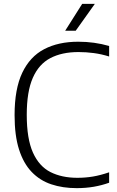

<svg xmlns="http://www.w3.org/2000/svg" viewBox="-20 -965 604 994"><path d="M377 9Q304.5 9 245.5 -10.8Q186.5 -30.5 144 -74.8Q101.5 -119 78.5 -191.2Q55.5 -263.5 55.5 -369Q55.5 -504.5 95.2 -588.2Q135 -672 208.8 -710.5Q282.5 -749 385 -749Q428 -749 467.2 -743.5Q506.5 -738 545 -727V-672.5Q505 -685 465.8 -690.2Q426.5 -695.5 386 -695.5Q300.5 -695.5 240.8 -664.2Q181 -633 149.8 -561.8Q118.5 -490.5 118.5 -371Q118.5 -246.5 150.5 -175.2Q182.5 -104 241.2 -74.2Q300 -44.5 380.5 -44.5Q422 -44.5 461 -51Q500 -57.5 545 -73V-19Q507.5 -5.5 465.8 1.8Q424 9 377 9ZM317.5 -806 405.5 -945H471L372 -806Z"/></svg>

Font: Encode Sans SC Condensed Thin Light
Style: Regular
Weight: 300
Version: Version 3.002